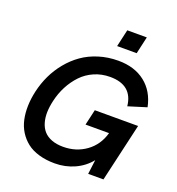

<svg xmlns="http://www.w3.org/2000/svg" viewBox="-157 -1017 1062 1154"><g transform="rotate(20 374.0 -440.5)"><path d="M584 -891.1 559.1 -781.2H434.1L459 -891.1ZM417 -272.9 439.9 -373H716.8L630.9 0H533.2L544.9 -91.8Q506.3 -43.5 447.8 -16.8Q389.2 9.8 321.8 9.8Q265.6 9.8 220 -3.7Q174.3 -17.1 143.1 -41.7Q111.8 -66.4 90.8 -100.1Q69.8 -133.8 61 -174.6Q52.2 -215.3 53.5 -261Q54.7 -306.6 65.9 -356Q78.6 -411.6 102.5 -462.2Q126.5 -512.7 162.6 -556.6Q198.7 -600.6 243.9 -632.6Q289.1 -664.6 347.7 -682.9Q406.2 -701.2 472.2 -701.2Q576.2 -701.2 644 -647.9Q711.9 -594.7 731.9 -498L615.2 -461.9Q601.1 -592.8 459 -592.8Q404.8 -592.8 357.9 -572.3Q311 -551.8 277.3 -516.1Q243.7 -480.5 220.2 -435.5Q196.8 -390.6 185.1 -338.9Q175.8 -298.8 175 -263.9Q174.3 -229 183.1 -198.7Q191.9 -168.5 210.7 -147Q229.5 -125.5 261 -113.3Q292.5 -101.1 335 -101.1Q418.5 -101.1 481.7 -146.7Q544.9 -192.4 567.4 -272.9Z"/></g></svg>

Font: HK Grotesk Legacy
Style: Bold Italic
Weight: 700
Italic angle: -13°
Designer: Alfredo Marco Pradil
Foundry: Hanken Design Co.
Version: Version 2.022;PS 002.022;hotconv 1.0.88;makeotf.lib2.5.64775